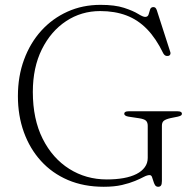

<svg xmlns="http://www.w3.org/2000/svg" viewBox="-20 -734 784 772"><path d="M631 -6.5Q631 7 627.2 12Q623.5 17 616 17Q607.5 17 603.2 10Q599 3 596.5 -6.2Q594 -15.5 591 -22.8Q588 -30 581.5 -30Q572 -30 558.2 -22.8Q544.5 -15.5 523 -6.5Q501.5 2.5 470.5 9.8Q439.5 17 397 17Q317 17 253.2 -10.2Q189.5 -37.5 144.8 -86.8Q100 -136 76 -202.5Q52 -269 52 -347.5Q52 -427.5 76.8 -494.5Q101.5 -561.5 146.2 -610.8Q191 -660 251.5 -687.2Q312 -714.5 384 -714.5Q442 -714.5 478.8 -702.5Q515.5 -690.5 535.2 -678.2Q555 -666 563.5 -666Q574.5 -666 577.5 -676Q580.5 -686 583.5 -695.8Q586.5 -705.5 597 -705.5Q601.5 -705.5 604.8 -702.8Q608 -700 610.5 -693L664 -527Q667 -519.5 664 -514.2Q661 -509 653.5 -509Q648 -508.5 643.8 -511.2Q639.5 -514 636.5 -519.5Q607.5 -579.5 571 -617Q534.5 -654.5 488 -672Q441.5 -689.5 383 -689.5Q307 -689.5 245.8 -649Q184.5 -608.5 148.2 -535.5Q112 -462.5 112 -364.5Q112 -255 151.5 -176.2Q191 -97.5 258.5 -55Q326 -12.5 409.5 -12.5Q447 -12.5 477.2 -18Q507.5 -23.5 529 -34.5Q550.5 -45.5 562.2 -61.8Q574 -78 574 -99V-228.5Q574 -242 566.8 -248.8Q559.5 -255.5 539.5 -258.5L496.5 -265Q488 -266.5 483.8 -269.5Q479.5 -272.5 479.5 -276.5Q479.5 -281.5 483.8 -284Q488 -286.5 496.5 -286.5H694.5Q703 -286.5 707.2 -284Q711.5 -281.5 711.5 -277Q711.5 -272.5 708.2 -270Q705 -267.5 695 -265L665.5 -259Q646 -254.5 638.5 -248.2Q631 -242 631 -228.5Z"/></svg>

Font: Fraunces ExtraLight
Style: Regular
Weight: 250
Version: Version 1.000;[b76b70a41]